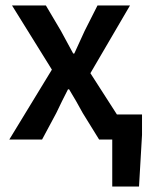

<svg xmlns="http://www.w3.org/2000/svg" viewBox="-20 -511 556 703"><path d="M391 172V0H343L283 -97Q271 -119 258.5 -141Q246 -163 233 -184H229Q218 -163 207.5 -141.5Q197 -120 186 -97L134 0H14L170 -256L24 -491H148L203 -398Q214 -378 225.5 -356.5Q237 -335 248 -315H252Q261 -335 271 -356.5Q281 -378 290 -398L337 -491H456L311 -243L408 -92H500V-17L489 172Z"/></svg>

Font: Processing Sans Pro Semibold
Style: Regular
Weight: 600
Designer: Paul D. Hunt
Foundry: Adobe Systems Incorporated
Version: Version 2.020;PS 2.000;hotconv 1.0.86;makeotf.lib2.5.63406